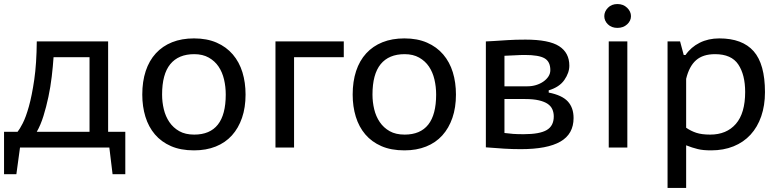

<svg xmlns="http://www.w3.org/2000/svg" viewBox="-20 -730 3865 950"><path d="M600 132H537L521 0H79L61 132H0V-78H67Q77 -90 92.5 -120Q108 -150 123 -203.5Q138 -257 149.5 -336Q161 -415 162 -525H515V-78H600ZM423 -78V-447H245Q242 -402 236 -351Q230 -300 219.5 -250.5Q209 -201 195 -156Q181 -111 162 -78Z M684 -262Q684 -327 701 -378.5Q718 -430 751 -466Q784 -502 831.5 -521Q879 -540 940 -540Q1004 -540 1052 -519Q1100 -498 1132 -460.5Q1164 -423 1179.5 -372.5Q1195 -322 1195 -262Q1195 -198 1177.5 -147Q1160 -96 1127.5 -60Q1095 -24 1047.5 -5Q1000 14 940 14Q874 14 826 -7Q778 -28 746.5 -65Q715 -102 699.5 -152.5Q684 -203 684 -262ZM782 -262Q782 -225 790.5 -189.5Q799 -154 818 -126Q837 -98 867 -81Q897 -64 941 -64Q1097 -64 1097 -262Q1097 -301 1088.5 -337Q1080 -373 1061.5 -400.5Q1043 -428 1013 -445Q983 -462 941 -462Q863 -462 822.5 -412.5Q782 -363 782 -262Z M1681 -447H1435V0H1343V-525H1681Z M1725 -262Q1725 -327 1742 -378.5Q1759 -430 1792 -466Q1825 -502 1872.5 -521Q1920 -540 1981 -540Q2045 -540 2093 -519Q2141 -498 2173 -460.5Q2205 -423 2220.5 -372.5Q2236 -322 2236 -262Q2236 -198 2218.5 -147Q2201 -96 2168.5 -60Q2136 -24 2088.5 -5Q2041 14 1981 14Q1915 14 1867 -7Q1819 -28 1787.5 -65Q1756 -102 1740.5 -152.5Q1725 -203 1725 -262ZM1823 -262Q1823 -225 1831.5 -189.5Q1840 -154 1859 -126Q1878 -98 1908 -81Q1938 -64 1982 -64Q2138 -64 2138 -262Q2138 -301 2129.5 -337Q2121 -373 2102.5 -400.5Q2084 -428 2054 -445Q2024 -462 1982 -462Q1904 -462 1863.5 -412.5Q1823 -363 1823 -262Z M2384 -525 2422 -527Q2454 -529 2492 -531.5Q2530 -534 2580 -534Q2696 -534 2746.5 -501.5Q2797 -469 2797 -405Q2797 -370 2772.5 -334.5Q2748 -299 2695 -283V-272Q2761 -259 2789.5 -228Q2818 -197 2818 -146Q2818 -67 2753 -29.5Q2688 8 2557 8Q2513 8 2474 5.5Q2435 3 2398 0Q2394 0 2391 -0.5Q2388 -1 2384 -1ZM2476 -72Q2498 -69 2519 -67.5Q2540 -66 2571 -66Q2650 -66 2685 -86.5Q2720 -107 2720 -154Q2720 -173 2713 -189Q2706 -205 2690 -216Q2674 -227 2646.5 -233.5Q2619 -240 2579 -240H2476ZM2590 -303Q2612 -303 2632 -309Q2652 -315 2668 -326Q2684 -337 2693.5 -351.5Q2703 -366 2703 -383Q2703 -425 2674.5 -441.5Q2646 -458 2577 -458Q2554 -458 2530.5 -456.5Q2507 -455 2476 -454V-303Z M2992 -525H3084V0H2992ZM2970 -650Q2970 -673 2988 -691.5Q3006 -710 3035 -710Q3064 -710 3083 -691.5Q3102 -673 3102 -650Q3102 -627 3083 -609.5Q3064 -592 3035 -592Q3006 -592 2988 -609.5Q2970 -627 2970 -650Z M3283 -525H3345L3363 -458H3372Q3399 -497 3442 -518.5Q3485 -540 3539 -540Q3653 -540 3709 -476.5Q3765 -413 3765 -274Q3765 -208 3746.5 -154.5Q3728 -101 3693.5 -63.5Q3659 -26 3609.5 -6Q3560 14 3499 14Q3479 14 3462.5 12.5Q3446 11 3432 7.5Q3418 4 3404 -0.5Q3390 -5 3375 -11V200H3283ZM3518 -462Q3458 -462 3424 -432Q3390 -402 3375 -340V-98Q3398 -82 3425 -73Q3452 -64 3494 -64Q3575 -64 3621 -117Q3667 -170 3667 -275Q3667 -360 3633 -411Q3599 -462 3518 -462Z"/></svg>

Font: PT Sans Caption
Style: Regular
Weight: 400
Designer: A.Korolkova, O.Umpeleva, V.Yefimov
Foundry: ParaType Ltd
Version: Version 2.004W OFL